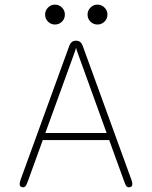

<svg xmlns="http://www.w3.org/2000/svg" viewBox="-20 -800 659 830"><path d="M78.5 9.5Q73.5 9.5 69.2 6.2Q65 3 65 -4.5Q65 -8 66 -12.5Q67 -17 69 -23L279 -600.5Q283 -612 290 -618Q297 -624 307 -624H309.5Q320.5 -624 327.2 -618Q334 -612 338 -600.5L548 -23Q550.5 -17 551.2 -12.5Q552 -8 552 -4.5Q552 3.5 547.8 6.5Q543.5 9.5 537.5 9.5Q529.5 9.5 525.8 4Q522 -1.5 517.5 -14L452 -194.5H165L99.5 -14Q95 -1.5 91 4Q87 9.5 78.5 9.5ZM176 -225H441L312.5 -580.5Q311.5 -584 310.5 -587.5Q309.5 -591 308.5 -593.5Q308 -591 307 -587.5Q306 -584 305 -580.5ZM217.5 -694Q200 -694 187.5 -706.5Q175 -719 175 -737Q175 -754.5 187.5 -767.2Q200 -780 217.5 -780Q235.5 -780 248 -767.2Q260.5 -754.5 260.5 -737Q260.5 -719 248 -706.5Q235.5 -694 217.5 -694ZM401.5 -694Q383.5 -694 371 -706.5Q358.5 -719 358.5 -737Q358.5 -754.5 371 -767.2Q383.5 -780 401.5 -780Q419 -780 431.8 -767.2Q444.5 -754.5 444.5 -737Q444.5 -719 431.8 -706.5Q419 -694 401.5 -694Z"/></svg>

Font: Sono Monospace ExtraLight
Style: Regular
Weight: 250
Version: Version 2.112